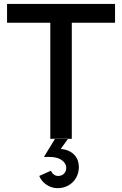

<svg xmlns="http://www.w3.org/2000/svg" viewBox="-20 -710 624 982"><path d="M237.3 0V-593.8H16.1V-689.9H568.4V-593.8H347.2V0ZM180.7 189.9 240.7 163.1Q244.6 174.3 254.6 182.1Q264.6 189.9 277.3 189.9Q295.9 189.9 307.4 178.2Q318.8 166.5 318.8 148.9Q318.8 133.3 308.6 120.6Q298.3 107.9 279.3 100.3Q260.3 92.8 234.4 92.8H204.6L260.7 1H327.1L291 51.3Q335.4 56.2 359.4 81.3Q383.3 106.4 383.3 145Q383.3 174.3 369.4 199Q355.5 223.6 330.6 238Q305.7 252.4 274.4 252.4Q243.7 252.4 217.8 234.9Q191.9 217.3 180.7 189.9Z"/></svg>

Font: Acari Sans SemiBold
Style: Regular
Weight: 600
Designer: Alfredo Marco Pradil and Stefan Peev
Foundry: Hanken Design Co.
Version: Version 1.045;January 11, 2019;FontCreator 11.5.0.2425 64-bi